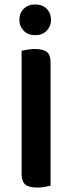

<svg xmlns="http://www.w3.org/2000/svg" viewBox="-20 -835 324 862"><path d="M147 7Q109 7 93 -7Q77 -21 77 -54V-607Q86 -609 103 -612Q120 -615 137 -615Q173 -615 190 -602Q207 -589 207 -554V-1Q198 1 181.5 4Q165 7 147 7ZM209 -746Q209 -717 189.5 -697Q170 -677 138 -677Q106 -677 86.5 -697Q67 -717 67 -746Q67 -776 86.5 -795.5Q106 -815 138 -815Q170 -815 189.5 -795.5Q209 -776 209 -746Z"/></svg>

Font: Baloo Thambi 2 SemiBold
Style: Regular
Weight: 600
Designer: Aadarsh Rajan and Ek Type
Foundry: Ek Type
Version: Version 1.640;hotconv 1.0.111;makeotfexe 2.5.65597; ttfautoh